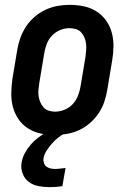

<svg xmlns="http://www.w3.org/2000/svg" viewBox="-20 -548 540 791"><path d="M206 8Q176 8 147.5 2Q119 -4 95.5 -19Q72 -34 56.5 -56.5Q41 -79 33.5 -106.5Q26 -134 26.5 -163.5Q27 -193 31 -222L51 -342Q55 -367 64 -392Q73 -417 87.5 -439Q102 -461 123 -479Q144 -497 168 -508Q192 -519 217 -523.5Q242 -528 267 -528Q297 -528 325.5 -522Q354 -516 377.5 -501Q401 -486 417 -463.5Q433 -441 440.5 -413.5Q448 -386 447.5 -356.5Q447 -327 442 -298L422 -178Q418 -153 409.5 -128Q401 -103 386 -81Q371 -59 350.5 -41Q330 -23 306 -12Q282 -1 256.5 3.5Q231 8 206 8ZM207 -88Q226 -88 246 -96Q266 -104 280 -119.5Q294 -135 301.5 -154.5Q309 -174 312 -193L332 -313Q334 -327 335 -341Q336 -355 334.5 -368Q333 -381 328 -393Q323 -405 314.5 -414.5Q306 -424 293 -428Q280 -432 266 -432Q247 -432 227.5 -424Q208 -416 193.5 -400.5Q179 -385 172 -365.5Q165 -346 162 -327L142 -207Q140 -193 138.5 -179Q137 -165 139 -152Q141 -139 146 -127Q151 -115 159.5 -105.5Q168 -96 180.5 -92Q193 -88 207 -88ZM184 223Q161 223 138 218.5Q115 214 98 201Q81 188 73 166.5Q65 145 69 122Q72 102 82 83.5Q92 65 105.5 49Q119 33 136 20Q153 7 171 -3L180 -8H251L250 0Q233 8 219.5 19Q206 30 194 43.5Q182 57 172 72.5Q162 88 159 105Q158 114 161 123.5Q164 133 171.5 138.5Q179 144 188 146Q197 148 207 148Q217 148 228.5 146.5Q240 145 250 144L237 219Q224 221 211 222Q198 223 184 223Z"/></svg>

Font: Iosevka SS18
Style: Bold Italic
Weight: 700
Italic angle: -9°
Monospace: yes
Designer: Belleve Invis
Foundry: Belleve Invis
Version: Version 25.1.1; ttfautohint (v1.8.4)